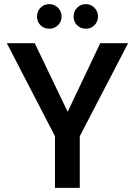

<svg xmlns="http://www.w3.org/2000/svg" viewBox="-20 -909 652 929"><path d="M246 0V-250L13 -700H148L320 -342H295L465 -700H600L366 -250V0ZM219 -770Q193 -770 176 -787Q159 -804 159 -829Q159 -854 176 -871.5Q193 -889 219 -889Q243 -889 260.5 -871.5Q278 -854 278 -829Q278 -804 260.5 -787Q243 -770 219 -770ZM395 -770Q370 -770 353 -787Q336 -804 336 -829Q336 -854 353 -871.5Q370 -889 395 -889Q420 -889 437 -871.5Q454 -854 454 -829Q454 -804 437 -787Q420 -770 395 -770Z"/></svg>

Font: DM Sans 28pt SemiBold
Style: Regular
Weight: 600
Version: Version 4.004;gftools[0.9.30]